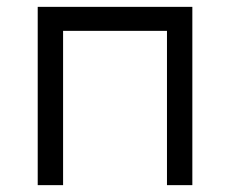

<svg xmlns="http://www.w3.org/2000/svg" viewBox="-20 -540 671 560"><path d="M90 0H164V-450H467V0H541V-520H90Z"/></svg>

Font: Fixel Display Regular
Style: Regular
Weight: 400
Designer: AlfaBravo + MacPaw
Foundry: Kyrylo Tkachov, Marchela Mozhyna, Serhii Makarenko, Maria Weinstein, Zakhar Kryvoshyya
Version: Version 1.211